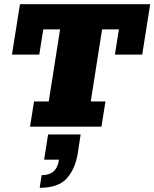

<svg xmlns="http://www.w3.org/2000/svg" viewBox="-20 -603 735 914"><path d="M123 0 142 -120H212L266 -463H186L167 -343H37L75 -583H695L657 -343H527L546 -463H466L412 -120H482L463 0ZM169 291 178 231Q214 231 234.5 213.5Q255 196 261 157H190L209 37H364L350 128Q338 201 298 246Q258 291 169 291Z"/></svg>

Font: Rokkitt SemiBold Black
Style: Italic
Weight: 900
Italic angle: -9°
Version: Version 3.103